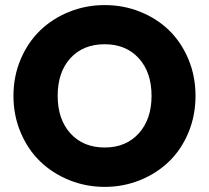

<svg xmlns="http://www.w3.org/2000/svg" viewBox="-20 -732 826 759"><path d="M394 6.8Q319.8 6.8 253.7 -20Q187.5 -46.9 138.9 -93.8Q90.3 -140.6 61.8 -208Q33.2 -275.4 33.2 -353Q33.2 -430.7 61.8 -497.8Q90.3 -564.9 138.9 -611.8Q187.5 -658.7 253.7 -685.3Q319.8 -711.9 394 -711.9Q468.3 -711.9 534.4 -685.3Q600.6 -658.7 648.7 -611.8Q696.8 -564.9 724.9 -497.8Q752.9 -430.7 752.9 -353Q752.9 -275.4 724.9 -208Q696.8 -140.6 648.4 -93.8Q600.1 -46.9 533.9 -20Q467.8 6.8 394 6.8ZM208 -353Q208 -260.3 258.5 -204.6Q309.1 -148.9 394 -148.9Q478 -148.9 528.6 -204.8Q579.1 -260.7 579.1 -353Q579.1 -446.3 528.6 -501.7Q478 -557.1 394 -557.1Q308.6 -557.1 258.3 -502Q208 -446.8 208 -353Z"/></svg>

Font: SVN-Poppins
Style: Bold
Weight: 700
Designer: Ninad Kale (Devanagari), Jonny Pinhorn (Latin)
Foundry: Indian Type Foundry
Version: Version 3.200;PS 1.000;hotconv 16.6.54;makeotf.lib2.5.65590